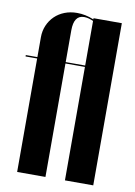

<svg xmlns="http://www.w3.org/2000/svg" viewBox="-82 -762 571 815"><g transform="rotate(10 204.0 -354.5)"><path d="M50 -495V-581Q50 -608 60 -631.5Q70 -655 88 -672.5Q106 -690 130.5 -699.5Q155 -709 184 -709Q220 -709 256 -694V-699H378V0H256V-489H172V0H50V-489H0V-495ZM256 -495V-687Q235 -697 216 -697Q172 -697 172 -632V-495Z"/></g></svg>

Font: Moniqa Black Display
Style: Regular
Weight: 900
Designer: Rajesh Rajput
Foundry: Rajesh Rajput
Version: Version 1.000